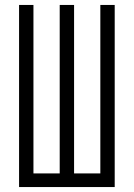

<svg xmlns="http://www.w3.org/2000/svg" viewBox="-20 -755 540 775"><path d="M57 0V-735H115V-55H221V-735H279V-55H385V-735H443V0Z"/></svg>

Font: Iosevka Fixed SS04 Light
Style: Regular
Weight: 300
Monospace: yes
Designer: Belleve Invis
Foundry: Belleve Invis
Version: Version 32.5.0